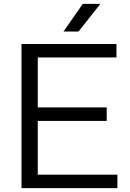

<svg xmlns="http://www.w3.org/2000/svg" viewBox="-20 -966 666 986"><path d="M90.5 0V-740H578V-671H174V-69H583V0ZM138.5 -345V-414.5H528V-345ZM306 -804 405 -946H495.5L383 -804Z"/></svg>

Font: Encode Sans SC SemiExpanded
Style: Regular
Weight: 400
Width: 6
Designer: Multiple Designers
Foundry: Impallari Type
Version: Version 3.002